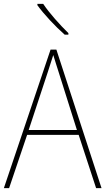

<svg xmlns="http://www.w3.org/2000/svg" viewBox="-20 -971 544 991"><path d="M203 -951H173V-944C207 -897 266 -834 314 -792H333V-800C290 -842 234 -904 203 -951ZM476 0H504L271 -715H241L0 0H27L120 -275H386ZM282 -601 377 -300H128L227 -600C236 -630 246 -657 255 -687C265 -653 274 -627 282 -601Z"/></svg>

Font: Noto Sans Malayalam SemiCondensed Thin
Style: Regular
Weight: 100
Width: 4
Designer: Jelle Bosma - Monotype Design Team
Foundry: Monotype Imaging Inc.
Version: Version 2.104